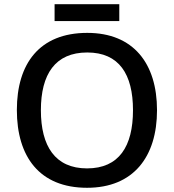

<svg xmlns="http://www.w3.org/2000/svg" viewBox="-20 -881 825 911"><path d="M546 -861H239V-781H546ZM725 -358C725 -580 613 -725 394 -725C167 -725 60 -579 60 -359C60 -138 167 10 393 10C613 10 725 -137 725 -358ZM174 -358C174 -529 242 -632 394 -632C545 -632 611 -529 611 -358C611 -187 545 -82 393 -82C242 -82 174 -187 174 -358Z"/></svg>

Font: Noto Sans Bengali UI Medium
Style: Regular
Weight: 500
Designer: Jelle Bosma - Monotype Design Team
Foundry: Monotype Imaging Inc.
Version: Version 2.003